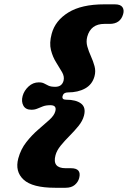

<svg xmlns="http://www.w3.org/2000/svg" viewBox="-20 -760 605 908"><path d="M276 -306Q271.5 -288.5 292.5 -288.5Q340 -288.5 363.8 -270Q387.5 -251.5 377 -212.5Q370.5 -188 351.2 -164.2Q332 -140.5 309 -117.5Q286 -94.5 267.2 -71.5Q248.5 -48.5 242.5 -26Q226 35.5 290.5 35.5H315.5Q366.5 35.5 354.5 82Q349.5 101 333.5 114.5Q317.5 128 290.5 128H240.5Q133 128 91.5 89.5Q50 51 66.5 -11Q78.5 -55 104.8 -88.2Q131 -121.5 160.8 -147Q190.5 -172.5 213.5 -193.2Q236.5 -214 241.5 -233.5Q249.5 -262.5 218.5 -262.5Q197.5 -262.5 183.5 -257.2Q169.5 -252 157 -246.5Q144.5 -241 128.5 -241Q101 -241 90.5 -260.5Q80 -280 87 -306Q94 -331.5 115 -351Q136 -370.5 163.5 -370.5Q179.5 -370.5 189 -365.2Q198.5 -360 209.5 -354.8Q220.5 -349.5 241.5 -349.5Q272.5 -349.5 280.5 -378Q285.5 -397.5 273.8 -418.2Q262 -439 245.8 -464.5Q229.5 -490 221 -523.2Q212.5 -556.5 224.5 -600.5Q241 -662.5 303.2 -701Q365.5 -739.5 473 -739.5H523Q550 -739.5 559 -726.2Q568 -713 562.5 -693.5Q549.5 -647 498.5 -647H473.5Q409 -647 392.5 -586Q386.5 -563 393 -540Q399.5 -517 410 -494Q420.5 -471 427 -447.2Q433.5 -423.5 427 -399.5Q416.5 -360.5 382.8 -341.8Q349 -323 301.5 -323Q280.5 -323 276 -306Z"/></svg>

Font: Fraunces 9pt SuperSoft Black
Style: Italic
Weight: 900
Italic angle: -16°
Version: Version 1.000;[0bf87f6ff]